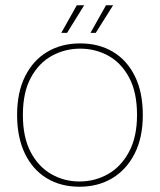

<svg xmlns="http://www.w3.org/2000/svg" viewBox="-20 -698 608 730"><path d="M282 12Q211 12 157.5 -20.5Q104 -53 74.5 -114.5Q45 -176 45 -261Q45 -347 75.5 -408Q106 -469 160 -501Q214 -533 285 -533Q356 -533 409.5 -501Q463 -469 493 -408Q523 -347 523 -261Q523 -175 492 -114Q461 -53 407 -20.5Q353 12 282 12ZM282 -8Q341 -8 390.5 -36Q440 -64 470.5 -120.5Q501 -177 501 -261Q501 -347 471 -403Q441 -459 392 -486Q343 -513 285 -513Q227 -513 177.5 -486Q128 -459 97.5 -403Q67 -347 67 -261Q67 -176 96.5 -120Q126 -64 175 -36Q224 -8 282 -8ZM324 -573 383 -678H410L344 -573ZM213 -573 272 -678H300L235 -573Z"/></svg>

Font: DM Sans 10pt Thin
Style: Regular
Weight: 250
Version: Version 4.004;gftools[0.9.30]